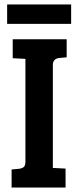

<svg xmlns="http://www.w3.org/2000/svg" viewBox="-20 -841 347 861"><path d="M94 -117V-577L37 -580V-665H279V-584L246 -581Q217 -578 217 -549V-88L274 -85V0H32V-81L65 -84Q80 -86 87 -92.5Q94 -99 94 -117ZM12 -734V-821H299V-734Z"/></svg>

Font: Bree Serif
Style: Regular
Weight: 400
Designer: Veronika Burian, Jos Scaglione
Foundry: TypeTogether
Version: Version 1.001